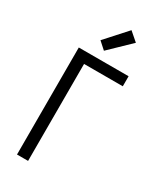

<svg xmlns="http://www.w3.org/2000/svg" viewBox="-241 -1061 957 1142"><g transform="rotate(30 237.5 -490.5)"><path d="M85 0V-735H427V-666H161V0ZM224 -793 175 -837 305 -981 365 -929Z"/></g></svg>

Font: Iosevka QP
Style: Regular
Weight: 400
Designer: Belleve Invis
Foundry: Belleve Invis
Version: Version 20.0.0; ttfautohint (v1.8.4)